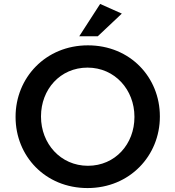

<svg xmlns="http://www.w3.org/2000/svg" viewBox="-20 -942 890 974"><path d="M424 12C639 12 791 -153 791 -350V-352C791 -549 641 -712 426 -712C211 -712 59 -547 59 -350V-348C59 -151 209 12 424 12ZM426 -101C287 -101 188 -214 188 -350V-352C188 -488 285 -599 424 -599C563 -599 662 -486 662 -350V-348C662 -212 565 -101 426 -101ZM488 -922 382 -758H476L598 -873Z"/></svg>

Font: Mission Medium
Style: Regular
Weight: 500
Version: Version 1.000;FEAKit 1.0